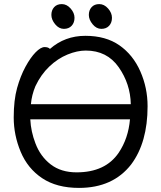

<svg xmlns="http://www.w3.org/2000/svg" viewBox="-20 -894 785 938"><path d="M619 -385Q617 -484 560 -565.5Q503 -647 399 -647Q357 -647 309.5 -627.5Q262 -608 221 -569Q180 -530 153 -473Q135 -430 131 -385ZM354 -52Q495 -52 560 -148Q607 -218 615 -311H128Q131 -251 153 -194Q177 -130 227.5 -91Q278 -52 354 -52ZM366 24Q257 24 186 -23.5Q115 -71 81 -152.5Q47 -234 47 -320Q47 -405 63.5 -464Q80 -523 104.5 -568Q129 -613 154 -638.5Q179 -664 198 -664Q216 -664 224 -655Q297 -719 397 -719Q497 -719 563.5 -672.5Q630 -626 665.5 -545.5Q701 -465 701 -375Q701 -198 621 -91Q532 24 366 24ZM330 -768Q316 -753 292 -753Q268 -753 249.5 -775.5Q231 -798 231 -821Q231 -844 244.5 -859Q258 -874 282 -874Q306 -874 325 -852.5Q344 -831 344 -807Q344 -783 330 -768ZM513 -768Q499 -753 475 -753Q451 -753 432.5 -775.5Q414 -798 414 -821Q414 -844 427.5 -859Q441 -874 465 -874Q489 -874 508 -852.5Q527 -831 527 -807Q527 -783 513 -768Z"/></svg>

Font: LXGW WenKai Lite Medium
Style: Regular
Weight: 500
Designer: LXGW / Fontworks Inc.
Foundry: LXGW / Fontworks Inc.
Version: Version 1.511; March 25, 2025